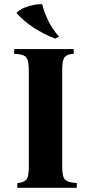

<svg xmlns="http://www.w3.org/2000/svg" viewBox="-20 -900 436 920"><path d="M63 0V-23Q92 -25 105 -38Q118 -51 118 -100V-565Q118 -614 103.5 -627.5Q89 -641 48 -642V-665H333V-642Q304 -641 291 -627.5Q278 -614 278 -565V-100Q278 -51 293 -38Q308 -25 348 -23V0ZM182 -880Q192 -841 210.5 -802Q229 -763 263 -724L244 -715Q190 -736 142 -767Q94 -798 59 -838Q73 -853 95.5 -862.5Q118 -872 142 -876.5Q166 -881 182 -880Z"/></svg>

Font: Bona Nova
Style: Bold
Weight: 700
Designer: Mateusz Machalski
Foundry: Capitalics
Version: Version 4.001; ttfautohint (v1.8.3)